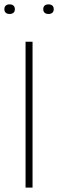

<svg xmlns="http://www.w3.org/2000/svg" viewBox="-21 -859 266 879"><path d="M96 0V-668H128V0ZM23 -795Q12 -795 5.5 -800.5Q-1 -806 -1 -817Q-1 -828 5.5 -833.5Q12 -839 23 -839Q34 -839 40.5 -833.5Q47 -828 47 -817Q47 -806 40.5 -800.5Q34 -795 23 -795ZM201 -795Q190 -795 183.5 -800.5Q177 -806 177 -817Q177 -828 183.5 -833.5Q190 -839 201 -839Q212 -839 218.5 -833.5Q225 -828 225 -817Q225 -806 218.5 -800.5Q212 -795 201 -795Z"/></svg>

Font: Celebes Thin
Style: Regular
Weight: 250
Designer: Anugrah Pasau
Foundry: Lafontype
Version: Version 1.000; ttfautohint (v1.8.4)